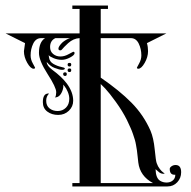

<svg xmlns="http://www.w3.org/2000/svg" viewBox="-20 -670 685 690"><path d="M223 -418Q223 -424 230 -424Q236 -424 236 -418Q236 -411 230 -411Q223 -411 223 -418ZM207 -404Q207 -410 214 -410Q220 -410 220 -404Q220 -397 214 -397Q207 -397 207 -404ZM236 -438Q236 -431 230 -431Q223 -431 223 -438Q223 -444 230 -444Q236 -444 236 -438ZM530 -12Q483 -37 477 -86Q476 -93 474.5 -108.5Q473 -124 472 -130Q471 -136 469 -148Q467 -160 464.5 -168Q462 -176 458 -188Q454 -200 448.5 -212Q443 -224 436 -239Q420 -271 396.5 -303.5Q373 -336 358 -352L342 -368V-12ZM611 -77Q631 -77 631 -51Q631 -30 617 -15Q603 0 582 0H240V-12H266V-533Q244 -532 225 -515Q217 -508 211 -501.5Q205 -495 202.5 -492Q200 -489 197 -489Q190 -489 190 -495Q190 -502 200 -513Q205 -519 213 -524Q221 -529 226 -531L232 -533H179Q160 -524 160 -501Q160 -485 171 -476Q182 -467 197 -467Q212 -467 227 -475.5Q242 -484 243 -484Q248 -484 248 -479Q248 -472 232 -463.5Q216 -455 202 -455Q187 -455 172.5 -461Q158 -467 155 -472Q155 -470 155.5 -468Q156 -466 156 -464Q158 -448 172.5 -440Q187 -432 200 -429.5Q213 -427 213 -424Q213 -419 203 -419Q194 -419 176 -426Q168 -429 161 -434.5Q154 -440 151 -444L148 -447Q148 -434 168 -419Q201 -395 220 -370Q243 -339 243 -308Q243 -287 227.5 -272Q212 -257 189 -257Q166 -257 150 -269Q134 -281 134 -303Q134 -334 154 -334H156L154 -331Q151 -328 148.5 -322Q146 -316 146 -308Q146 -290 158 -280.5Q170 -271 187 -271Q205 -271 217 -283Q229 -295 229 -315Q229 -327 223.5 -340Q218 -353 212 -360L207 -366Q209 -356 204 -343Q195 -320 178 -320H177Q178 -321 179 -322Q180 -323 181 -328Q182 -333 182 -338V-339Q182 -356 151 -404Q120 -452 120 -480Q120 -519 142 -533H128Q109 -533 99.5 -513.5Q90 -494 90 -471Q90 -456 98 -442Q106 -428 106 -427Q106 -423 101 -423Q90 -423 78 -444Q66 -465 66 -486L70 -515L0 -550H266V-638H240V-650H368V-638H342V-550H578L508 -515Q512 -502 512 -486Q512 -465 500 -444Q488 -423 477 -423Q472 -423 472 -427Q472 -428 480 -442Q488 -456 488 -471Q488 -494 478.5 -513.5Q469 -533 450 -533H342V-391Q409 -345 452.5 -301Q496 -257 521 -200Q532 -174 536 -133Q540 -92 543 -84Q547 -72 554.5 -62.5Q562 -53 567 -50L572 -46Q562 -44 553 -50L539 -62Q540 -29 556 -20Q566 -14 579 -14Q592 -14 601 -21.5Q610 -29 610 -42H607Q590 -42 590 -63Q590 -68 596.5 -72.5Q603 -77 611 -77Z"/></svg>

Font: Pomorsky Unicode
Style: Medium
Weight: 500
Version: 1.1